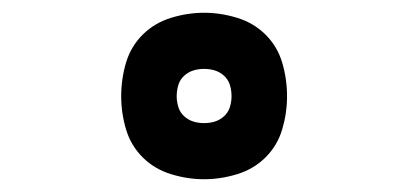

<svg xmlns="http://www.w3.org/2000/svg" viewBox="-20 -807 640 301"><path d="M300 -526Q274 -526 248 -534Q222 -542 203.5 -560.5Q185 -579 177.5 -604.5Q170 -630 170 -656Q170 -683 177.5 -708.5Q185 -734 203.5 -752.5Q222 -771 248 -779Q274 -787 300 -787Q326 -787 352 -779Q378 -771 396.5 -752.5Q415 -734 422.5 -708.5Q430 -683 430 -656Q430 -630 422.5 -604.5Q415 -579 396.5 -560.5Q378 -542 352 -534Q326 -526 300 -526ZM300 -614Q309 -614 317 -616.5Q325 -619 331.5 -625Q338 -631 340.5 -639.5Q343 -648 343 -656Q343 -665 340.5 -673.5Q338 -682 331.5 -688Q325 -694 317 -696.5Q309 -699 300 -699Q291 -699 283 -696.5Q275 -694 268.5 -688Q262 -682 259.5 -673.5Q257 -665 257 -656Q257 -648 259.5 -639.5Q262 -631 268.5 -625Q275 -619 283 -616.5Q291 -614 300 -614Z"/></svg>

Font: Iosevka HT Extrabold Extended
Style: Regular
Weight: 800
Width: 7
Monospace: yes
Designer: Belleve Invis
Foundry: Belleve Invis
Version: Version 32.3.0; ttfautohint (v1.8.4)